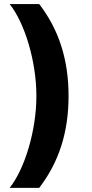

<svg xmlns="http://www.w3.org/2000/svg" viewBox="-20 -761 449 939"><path d="M315.3 -291.5C315.3 -468 268.8 -614.7 171.9 -741.1H27.3C101.6 -647.4 158 -459.9 158 -291.5C158 -123.6 101.6 63.9 27.3 157.7H171.9C268.8 31.2 315.3 -115.1 315.3 -291.5Z"/></svg>

Font: Margiela Sans
Style: Bold
Weight: 700
Designer: Stefan Endress, Andreas Faust
Version: Version 1.100;FEAKit 1.0